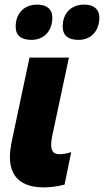

<svg xmlns="http://www.w3.org/2000/svg" viewBox="-20 -803 451 833"><path d="M321 -630C375 -630 411 -669 411 -726C411 -766 383 -783 346 -783C285 -783 252 -742 252 -688C252 -647 278 -630 321 -630ZM117 -630C171 -630 207 -669 207 -726C207 -766 179 -783 142 -783C82 -783 48 -742 48 -688C48 -647 74 -630 117 -630ZM167 10C195 10 231 6 260 -2L289 -143C271 -137 254 -134 238 -134C214 -134 202 -146 202 -175C202 -184 203 -194 205 -206L279 -553H108L30 -185C26 -162 23 -141 23 -122C23 -37 71 9 167 10Z"/></svg>

Font: Noto Sans Condensed Black
Style: Italic
Weight: 900
Width: 3
Italic angle: -12°
Designer: Monotype Design Team
Foundry: Monotype Imaging Inc.
Version: Version 2.013